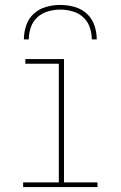

<svg xmlns="http://www.w3.org/2000/svg" viewBox="-20 -760 490 780"><path d="M74 0V-19H219V-501H83V-520H240V-19H376V0ZM77 -600Q77 -629 86.5 -657Q96 -685 117.5 -704.5Q139 -724 167.5 -732Q196 -740 225 -740Q254 -740 282.5 -732Q311 -724 332.5 -704.5Q354 -685 363.5 -657Q373 -629 373 -600H353Q353 -625 344.5 -649.5Q336 -674 317.5 -690.5Q299 -707 274.5 -714Q250 -721 225 -721Q200 -721 175.5 -714Q151 -707 132.5 -690.5Q114 -674 105.5 -649.5Q97 -625 97 -600Z"/></svg>

Font: Iosevka Etoile Thin
Style: Regular
Weight: 100
Designer: Belleve Invis
Foundry: Belleve Invis
Version: Version 22.1.2; ttfautohint (v1.8.4)